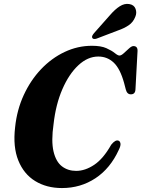

<svg xmlns="http://www.w3.org/2000/svg" viewBox="-20 -943 717 973"><path d="M581 -230Q588.5 -227 590.5 -215.8Q592.5 -204.5 582 -183.5Q539 -89.5 463.8 -39.8Q388.5 10 294 10Q216 10 158.2 -25.5Q100.5 -61 72.8 -129.8Q45 -198.5 56.5 -297.5Q65.5 -385.5 100.2 -461Q135 -536.5 188.2 -592.5Q241.5 -648.5 307.8 -679.8Q374 -711 446 -711Q492 -711 519.2 -698.8Q546.5 -686.5 561.8 -674Q577 -661.5 585.5 -661.5Q594.5 -661.5 607.5 -673.5Q620.5 -685.5 633.8 -697.5Q647 -709.5 656 -709.5Q678 -709.5 677 -684.5L666.5 -490.5Q665.5 -465 643.5 -465Q624 -464.5 617.5 -489.5L609 -522Q589 -595 556.2 -625.8Q523.5 -656.5 478 -656.5Q424.5 -656.5 377 -612.2Q329.5 -568 296 -490.8Q262.5 -413.5 251.5 -314.5Q239 -228 251.2 -175.8Q263.5 -123.5 293.8 -100.2Q324 -77 366 -77Q411.5 -77 457.5 -107.8Q503.5 -138.5 543.5 -209.5Q565 -236.5 581 -230ZM538 -867Q563 -896 587 -911.2Q611 -926.5 635 -922.5Q659.5 -918.5 667 -898.2Q674.5 -878 665.5 -857.5Q655 -830.5 632.2 -815Q609.5 -799.5 577.5 -788.5L470 -747.5Q463 -745 456.5 -745.5Q450 -746 447.5 -751Q445 -756.5 448 -762.5Q451 -768.5 456.5 -775Z"/></svg>

Font: Fraunces 144pt S050
Style: Bold Italic
Weight: 700
Italic angle: -16°
Version: Version 1.000; ttfautohint (v1.8.3)